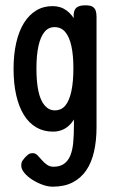

<svg xmlns="http://www.w3.org/2000/svg" viewBox="-20 -496 429 722"><path d="M178 206Q160 206 139.5 198.5Q119 191 101 179.5Q83 168 71.5 154Q60 140 60 127Q60 115 64 109Q68 103 74 96Q82 88 87.5 84Q93 80 104 80Q113 80 121 88Q129 96 137 105.5Q145 115 156 123Q167 131 181 131Q206 131 221.5 119.5Q237 108 245 87.5Q253 67 255.5 38.5Q258 10 258 -25L257 -441Q258 -460 268.5 -468Q279 -476 301 -476Q320 -476 328.5 -470.5Q337 -465 340 -455.5Q343 -446 343 -432V-18Q343 33 333.5 74.5Q324 116 304 145Q284 174 253 190Q222 206 178 206ZM179 -1Q144 -1 116.5 -17Q89 -33 70 -63.5Q51 -94 41 -138Q31 -182 31 -237Q31 -291 41 -335Q51 -379 70 -409.5Q89 -440 116 -456.5Q143 -473 178 -473Q208 -473 230.5 -456.5Q253 -440 267.5 -409.5Q282 -379 289 -335.5Q296 -292 296 -237Q296 -164 283.5 -111Q271 -58 245 -29.5Q219 -1 179 -1ZM186 -81Q211 -81 226 -99.5Q241 -118 248.5 -153.5Q256 -189 256 -239Q256 -288 248.5 -322.5Q241 -357 225.5 -375.5Q210 -394 185 -394Q162 -394 147 -375.5Q132 -357 124.5 -322.5Q117 -288 117 -238Q117 -188 124.5 -153Q132 -118 148 -99.5Q164 -81 186 -81Z"/></svg>

Font: Fredoka Condensed
Style: Regular
Weight: 400
Width: 3
Designer: Ben Nathan
Foundry: Milena B. Brandão, Ben Nathan
Version: Version 2.001